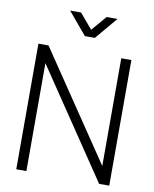

<svg xmlns="http://www.w3.org/2000/svg" viewBox="-99 -1009 871 1084"><g transform="rotate(10 336.5 -467.5)"><path d="M214 -935H276.5L349.5 -849L423 -935H485.5L378 -807.5H321ZM70 0V-720H128L545 -102.5V-720H603V0H545L128 -618.5V0Z"/></g></svg>

Font: Manrope ExtraLight Light
Style: Regular
Weight: 300
Version: Version 4.504